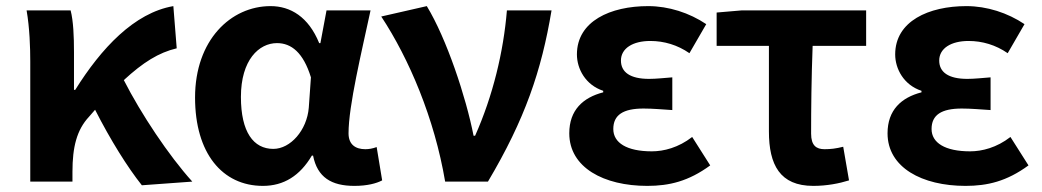

<svg xmlns="http://www.w3.org/2000/svg" viewBox="-20 -594 3407 628"><path d="M609 0C532 -85 441 -222 385 -332C448 -390 499 -422 558 -436L547 -574C419 -552 311 -436 226 -300H222V-423C222 -475 220 -525 211 -560H67C77 -503 79 -437 79 -393V0H217V-32C217 -113 231 -169 271 -212L291 -235C342 -135 397 -47 444 12Z M840 14C908 14 961 -19 1000 -85H1004C1018 -14 1064 14 1139 14C1181 14 1211 6 1230 -4L1212 -113C1199 -108 1186 -106 1175 -106C1143 -106 1120 -121 1120 -158C1120 -248 1163 -425 1192 -560H1048L1028 -453H1024C989 -539 930 -574 865 -574C735 -574 618 -463 618 -275C618 -93 707 14 840 14ZM874 -107C809 -107 768 -162 768 -277C768 -398 827 -453 886 -453C933 -453 972 -422 997 -341L990 -242C984 -168 930 -107 874 -107Z M1436 0H1576C1697 -204 1751 -362 1784 -560H1638C1627 -425 1592 -280 1534 -150H1529C1504 -277 1441 -467 1376 -574L1227 -540C1318 -402 1401 -207 1436 0Z M2097 14C2169 14 2232 -1 2303 -53L2244 -146C2199 -111 2151 -99 2112 -99C2030 -99 1986 -127 1986 -172C1986 -218 2018 -239 2085 -239C2115 -239 2147 -236 2179 -234V-341C2153 -339 2126 -336 2103 -336C2041 -336 2011 -358 2011 -396C2011 -436 2050 -460 2107 -460C2152 -460 2196 -447 2235 -420L2290 -515C2235 -552 2167 -574 2100 -574C1977 -574 1867 -525 1867 -416C1867 -369 1895 -316 1953 -297V-292C1887 -275 1842 -234 1842 -158C1842 -46 1955 14 2097 14Z M2640 14C2685 14 2725 6 2757 -4L2738 -114C2714 -108 2697 -106 2677 -106C2650 -106 2633 -118 2633 -157C2633 -236 2634 -339 2638 -444H2813V-560H2406L2324 -553V-444H2495V-164C2495 -55 2531 14 2640 14Z M3138 14C3210 14 3273 -1 3344 -53L3285 -146C3240 -111 3192 -99 3153 -99C3071 -99 3027 -127 3027 -172C3027 -218 3059 -239 3126 -239C3156 -239 3188 -236 3220 -234V-341C3194 -339 3167 -336 3144 -336C3082 -336 3052 -358 3052 -396C3052 -436 3091 -460 3148 -460C3193 -460 3237 -447 3276 -420L3331 -515C3276 -552 3208 -574 3141 -574C3018 -574 2908 -525 2908 -416C2908 -369 2936 -316 2994 -297V-292C2928 -275 2883 -234 2883 -158C2883 -46 2996 14 3138 14Z"/></svg>

Font: Source Han Sans Old Style Bold
Style: Regular
Weight: 700
Designer: Ryoko NISHIZUKA (kana & ideographs); Paul D. Hunt (Latin, Greek & Cyrillic); Wenlong ZHANG (bopomofo); Sandoll Communica
Foundry: Adobe Systems Incorporated
Version: Version 1.004;PS 1.004;hotconv 1.0.81;makeotf.lib2.5.63406